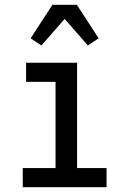

<svg xmlns="http://www.w3.org/2000/svg" viewBox="-20 -782 540 802"><path d="M75 0V-80H212V-440H89V-520H302V-80H425V0ZM153 -592 108 -622 199 -762H301L392 -622L347 -592L250 -703Z"/></svg>

Font: Iosevka Curly Medium
Style: Regular
Weight: 500
Monospace: yes
Designer: Belleve Invis
Foundry: Belleve Invis
Version: Version 22.1.2; ttfautohint (v1.8.4)